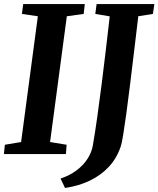

<svg xmlns="http://www.w3.org/2000/svg" viewBox="-24 -763 785 951"><path d="M-4.5 0 0 -46 80.5 -59.5 163.5 -682.5 84.5 -694 91 -743H396L390.5 -694L307 -682.5L224 -59.5L306 -46L302.5 0ZM298 168 276 121.5Q321.5 106 355.2 80.8Q389 55.5 409.5 23.5Q430 -8.5 436 -43Q447.5 -110.5 458.5 -188.8Q469.5 -267 480 -350.5Q490.5 -434 500.5 -518.2Q510.5 -602.5 519.5 -682L448 -694L454.5 -743H740.5L733.5 -694L661 -682.5Q650.5 -595.5 640.2 -509Q630 -422.5 620.2 -343.8Q610.5 -265 601.8 -201Q593 -137 586 -94.2Q579 -51.5 574 -37.5Q554.5 21 514.8 63.5Q475 106 419.8 132.2Q364.5 158.5 298 168Z"/></svg>

Font: Merriweather 20pt
Style: Bold Italic
Weight: 700
Italic angle: -7.8°
Version: Version 2.101